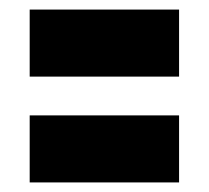

<svg xmlns="http://www.w3.org/2000/svg" viewBox="-20 -510 436 401"><path d="M354 -490V-350H42V-490ZM354 -269V-129H42V-269Z"/></svg>

Font: Georama ExtraCondensed ExtraBold
Style: Regular
Weight: 800
Width: 2
Designer: Jean-Baptiste Levee
Foundry: Production Type
Version: Version 1.000